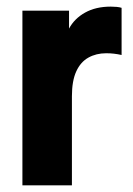

<svg xmlns="http://www.w3.org/2000/svg" viewBox="-20 -554 398 574"><path d="M47 0V-522.2H186.4V-468.5Q202.4 -498.5 234.3 -516.3Q266.2 -534.2 311.2 -534.2Q320.5 -534.2 328.8 -533.4Q337.2 -532.6 343.5 -530.6V-389.6Q331.3 -392.3 320.7 -393.5Q310.1 -394.8 297.5 -394.8Q267.6 -394.8 244.3 -381.8Q220.9 -368.8 208 -340.6Q195 -312.3 195 -266.2V0Z"/></svg>

Font: TikTok Sans Light
Style: Regular
Weight: 300
Version: Version 4.000